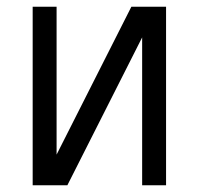

<svg xmlns="http://www.w3.org/2000/svg" viewBox="-20 -550 590 570"><path d="M77 0V-530H148V-91L370 -530H473V0H402V-439L180 0Z"/></svg>

Font: Lode Term
Style: Regular
Weight: 400
Monospace: yes
Designer: Belleve Invis
Foundry: Belleve Invis
Version: Version 29.2.0